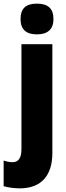

<svg xmlns="http://www.w3.org/2000/svg" viewBox="-62 -796 365 1056"><path d="M51 -691C51 -632 84 -607 141 -607C197 -607 232 -632 232 -691C232 -751 200 -776 141 -776C82 -776 51 -751 51 -691ZM48 240C166 239 226 169 226 45V-553H56V24C56 75 38 96 7 96C-9 96 -24 93 -42 87V228C-15 236 20 240 48 240Z"/></svg>

Font: Noto Sans Hebrew Condensed Black
Style: Regular
Weight: 900
Width: 3
Designer: Monotype Design Team
Foundry: Monotype Imaging Inc.
Version: Version 2.004